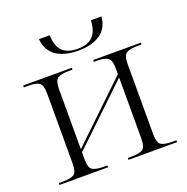

<svg xmlns="http://www.w3.org/2000/svg" viewBox="-130 -850 947 972"><g transform="rotate(-20 344.0 -364.5)"><path d="M351 -606Q277 -606 232.5 -636Q188 -666 182 -729H240Q242 -669 269.5 -642.5Q297 -616 351 -616Q404 -616 431.5 -642.5Q459 -669 462 -729H519Q513 -666 468 -636Q423 -606 351 -606ZM27 0V-10H48Q90 -10 108.5 -21Q127 -32 127 -80V-455Q127 -503 109 -514.5Q91 -526 50 -526H27V-536H289V-526H268Q228 -526 209.5 -514.5Q191 -503 191 -456V-133L497 -426V-455Q497 -503 478.5 -514.5Q460 -526 419 -526H404V-536H661V-526H639Q597 -526 579 -514.5Q561 -503 561 -456V-80Q561 -32 579.5 -21Q598 -10 639 -10H661V0H399V-10H418Q460 -10 478.5 -21Q497 -32 497 -80V-408L191 -116V-80Q191 -32 209.5 -21Q228 -10 270 -10H289V0Z"/></g></svg>

Font: Noto Serif Display Light
Style: Regular
Weight: 300
Designer: Monotype Design Team
Foundry: Monotype Imaging Inc.
Version: Version 2.009